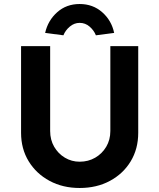

<svg xmlns="http://www.w3.org/2000/svg" viewBox="-20 -931 795 957"><path d="M377 6Q293 6 227 -29.5Q161 -65 123 -127Q85 -189 85 -269V-701H230V-278Q230 -234 250 -199.5Q270 -165 303.5 -145Q337 -125 377 -125Q420 -125 454.5 -145Q489 -165 509.5 -199.5Q530 -234 530 -278V-701H669V-269Q669 -189 631.5 -127Q594 -65 528 -29.5Q462 6 377 6ZM296 -755 205 -767Q219 -829 265 -870Q311 -911 377 -911Q443 -911 489.5 -870Q536 -829 549 -767L458 -755Q448 -780 426.5 -798.5Q405 -817 377 -817Q350 -817 328 -798.5Q306 -780 296 -755Z"/></svg>

Font: Lexend SemiBold
Style: Regular
Weight: 600
Designer: Bonnie Shaver-Troup, Thomas Jockin
Foundry: Lexend
Version: Version 1.005; ttfautohint (v1.8.3)